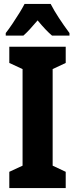

<svg xmlns="http://www.w3.org/2000/svg" viewBox="-20 -950 379 970"><path d="M312 0H27V-82L94 -113V-601L27 -632V-714H312V-632L246 -601V-113L312 -82ZM236 -930Q253 -897 277.5 -859.5Q302 -822 331 -783V-770H243Q212 -796 170 -847Q149 -822 130.5 -802Q112 -782 98 -770H9V-783Q24 -802 42.5 -829.5Q61 -857 78 -884.5Q95 -912 104 -930Z"/></svg>

Font: Noto Sans Ethiopic ExtraCondensed ExtraBold
Style: Regular
Weight: 800
Width: 2
Designer: Monotype Design Team
Foundry: Monotype Imaging Inc.
Version: Version 2.102; ttfautohint (v1.8.4.7-5d5b)